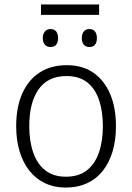

<svg xmlns="http://www.w3.org/2000/svg" viewBox="-20 -836 596 866"><path d="M427 -816V-769H165V-816ZM207 -705Q225 -705 233.5 -694Q242 -683 242 -664Q242 -645 233.5 -634.5Q225 -624 207 -624Q192 -624 182.5 -634.5Q173 -645 173 -664Q173 -683 182.5 -694Q192 -705 207 -705ZM383 -705Q400 -705 408.5 -694Q417 -683 417 -664Q417 -645 408.5 -634.5Q400 -624 383 -624Q367 -624 358 -634.5Q349 -645 349 -664Q349 -683 358 -694Q367 -705 383 -705ZM503 -267Q503 -204 488 -153.5Q473 -103 444.5 -66.5Q416 -30 373.5 -10Q331 10 276 10Q225 10 183.5 -9.5Q142 -29 113 -65.5Q84 -102 68.5 -153Q53 -204 53 -267Q53 -353 80.5 -414.5Q108 -476 159 -509Q210 -542 281 -542Q353 -542 402 -507.5Q451 -473 477 -411.5Q503 -350 503 -267ZM112 -267Q112 -199 130 -147.5Q148 -96 184.5 -67.5Q221 -39 277 -39Q335 -39 371.5 -67.5Q408 -96 426 -147.5Q444 -199 444 -267Q444 -333 427 -384Q410 -435 374 -464Q338 -493 280 -493Q196 -493 154 -433Q112 -373 112 -267Z"/></svg>

Font: Noto Sans Display Light
Style: Regular
Weight: 300
Designer: Monotype Design Team
Foundry: Monotype Imaging Inc.
Version: Version 2.003